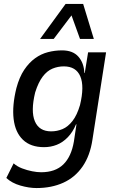

<svg xmlns="http://www.w3.org/2000/svg" viewBox="-20 -763 595 972"><path d="M165 189Q127 189 83.5 176.5Q40 164 12 138L49 64Q67 80 92 89.5Q117 99 142.5 104Q168 109 188 109Q260 109 300.5 69.5Q341 30 354 -46L367 -133L365 -134Q349 -95 323.5 -68.5Q298 -42 267.5 -30Q237 -18 203 -18Q135 -18 96 -55.5Q57 -93 49 -160.5Q41 -228 63 -317Q78 -373 102.5 -409.5Q127 -446 157.5 -468Q188 -490 223 -499Q258 -508 294 -508Q349 -508 377 -476Q405 -444 407 -394L409 -393L426 -498H517L448 -56Q436 25 398 80Q360 135 300.5 162Q241 189 165 189ZM239 -98Q269 -98 296.5 -109.5Q324 -121 347 -150.5Q370 -180 385 -231Q408 -326 386.5 -376.5Q365 -427 303 -427Q273 -427 245.5 -415.5Q218 -404 196 -375Q174 -346 158 -295Q135 -200 156.5 -149Q178 -98 239 -98ZM183 -566 312 -743H401L455 -566H385L342 -685L252 -566Z"/></svg>

Font: Nunito Sans 7pt Condensed SemiBold
Style: Italic
Weight: 600
Width: 3
Italic angle: -9°
Designer: Vernon Adams
Foundry: Vernon Adams
Version: Version 3.101;gftools[0.9.27]